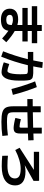

<svg xmlns="http://www.w3.org/2000/svg" viewBox="1540 -2400 921 4040"><g transform="rotate(90 2000.0 -380.5)"><path d="M110.4 -703.1H506.8V-799.8H632.8V-703.1H889.6V-589.8H632.8V-502.9H852.5V-391.6H632.8V-230.5Q741.2 -169.9 869.1 -52.7L790 35.2Q709 -41 627.9 -97.7Q613.3 -13.7 556.6 22.9Q500 59.6 389.6 59.6Q283.2 59.6 223.1 10.3Q163.1 -39.1 163.1 -127Q163.1 -206.1 218.8 -254.4Q274.4 -302.7 389.6 -302.7Q449.2 -302.7 506.8 -286.1V-391.6H147.5V-502.9H506.8V-589.8H110.4ZM506.8 -168Q448.2 -192.4 403.3 -192.4Q344.7 -192.4 318.8 -176.3Q293 -160.2 293 -127Q293 -91.8 318.4 -72.3Q343.8 -52.7 389.6 -52.7Q458 -52.7 482.4 -76.7Q506.8 -100.6 506.8 -168Z M1292 0 1327.1 -115.2Q1433.6 -77.1 1476.6 -77.1Q1493.2 -77.1 1507.8 -102.1Q1522.5 -127 1532.7 -190.4Q1543 -253.9 1543 -346.7Q1543 -466.8 1532.7 -486.8Q1522.5 -506.8 1457 -506.8H1352.5Q1286.1 -224.6 1172.9 54.7L1059.6 14.6Q1159.2 -238.3 1225.6 -506.8H1073.2V-620.1H1252Q1275.4 -729.5 1290 -821.3L1410.2 -809.6Q1397.5 -715.8 1377 -620.1H1443.4Q1494.1 -620.1 1519.5 -620.1Q1544.9 -620.1 1576.2 -614.3Q1607.4 -608.4 1618.7 -604Q1629.9 -599.6 1645.5 -580.6Q1661.1 -561.5 1664.1 -546.9Q1667 -532.2 1671.9 -493.7Q1676.8 -455.1 1676.8 -422.9Q1676.8 -390.6 1676.8 -327.1Q1676.8 -134.8 1629.9 -43.9Q1583 46.9 1502.9 46.9Q1463.9 46.9 1402.8 33.2Q1341.8 19.5 1292 0ZM1692.4 -659.2 1813.5 -695.3Q1913.1 -444.3 1976.6 -191.4L1853.5 -161.1Q1788.1 -419.9 1692.4 -659.2Z M2065.4 -495.1V-608.4Q2090.8 -608.4 2141.1 -608.9Q2191.4 -609.4 2216.8 -609.4V-777.3H2342.8V-611.3Q2562.5 -615.2 2667 -618.2V-799.8H2790V-623Q2814.5 -624 2861.3 -625.5Q2908.2 -627 2930.7 -627.9L2934.6 -514.6Q2838.9 -510.7 2790 -508.8V-346.7Q2790 -268.6 2763.7 -237.8Q2737.3 -207 2672.9 -207Q2638.7 -207 2570.8 -219.2Q2502.9 -231.4 2461.9 -244.1L2488.3 -360.4Q2594.7 -332 2639.6 -332Q2658.2 -332 2662.6 -338.9Q2667 -345.7 2667 -381.8V-504.9Q2453.1 -499 2342.8 -497.1V-200.2Q2342.8 -140.6 2357.4 -113.8Q2372.1 -86.9 2412.1 -77.1Q2452.1 -67.4 2543 -67.4Q2686.5 -67.4 2829.1 -86.9L2840.8 30.3Q2703.1 49.8 2543 49.8Q2407.2 49.8 2339.4 28.3Q2271.5 6.8 2244.1 -44.4Q2216.8 -95.7 2216.8 -200.2V-496.1Q2190.4 -496.1 2140.6 -495.6Q2090.8 -495.1 2065.4 -495.1Z M3787.1 -627 3458 -442.4 3459 -441.4Q3530.3 -457 3585 -457Q3734.4 -457 3808.1 -401.4Q3881.8 -345.7 3881.8 -243.2Q3881.8 -104.5 3779.8 -30.8Q3677.7 43 3477.5 43Q3370.1 43 3258.8 32.2L3256.8 -87.9Q3356.4 -77.1 3467.8 -77.1Q3734.4 -77.1 3735.4 -232.4Q3735.4 -293.9 3688 -324.7Q3640.6 -355.5 3532.2 -355.5Q3358.4 -355.5 3136.7 -241.2L3089.8 -333L3553.7 -631.8V-632.8H3174.8V-743.2H3785.2Z"/></g></svg>

Font: Mgen+ 1c bold
Style: Bold
Weight: 700
Designer: [Source Han Sans]
Ryoko NISHIZUKA  (kana & ideographs); Paul D. Hunt (Latin, Greek & Cyrillic); Wenlong ZHANG  (bopomofo
Version: Version 1.059.20150602